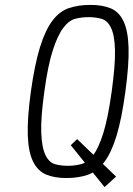

<svg xmlns="http://www.w3.org/2000/svg" viewBox="-20 -717 545 784"><path d="M269 -124 407 47 454 4 295 -149ZM106 -343Q91 -233 93.5 -164Q96 -95 115.5 -56.5Q135 -18 169 -4Q203 10 251 10Q301 10 339 -3.5Q377 -17 406 -55.5Q435 -94 456 -163Q477 -232 492 -343Q507 -453 505 -522Q503 -591 484.5 -630Q466 -669 432 -683Q398 -697 350 -697Q300 -697 261.5 -684Q223 -671 194 -632.5Q165 -594 143.5 -525Q122 -456 106 -343ZM161 -343Q176 -452 196 -513Q216 -574 239 -604Q262 -634 288 -640.5Q314 -647 342 -647Q371 -647 395 -640Q419 -633 433.5 -603Q448 -573 449.5 -512Q451 -451 436 -343Q421 -235 402 -174Q383 -113 360.5 -83.5Q338 -54 312 -47Q286 -40 257 -40Q229 -40 205 -46.5Q181 -53 166 -83Q151 -113 148.5 -174Q146 -235 161 -343Z"/></svg>

Font: Secuela ExtLt
Style: Italic
Weight: 200
Italic angle: -8°
Designer: Fernando Haro
Foundry: deFharo
Version: Version 1.704